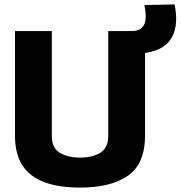

<svg xmlns="http://www.w3.org/2000/svg" viewBox="-20 -841 819 871"><path d="M48 -227V-700H215V-225Q215 -169 252 -147.5Q289 -126 343 -126Q399 -126 435 -148Q471 -170 471 -225V-700H638V-227Q638 -98 560.5 -44Q483 10 343 10Q250 10 184 -13.5Q118 -37 83 -89Q48 -141 48 -227ZM568 -598V-700H577Q618 -700 633 -727.5Q648 -755 635 -818L772 -821Q794 -712 748.5 -655Q703 -598 592 -598Z"/></svg>

Font: Georama
Style: Bold
Weight: 700
Designer: Jean-Baptiste Levee
Foundry: Production Type
Version: Version 1.000